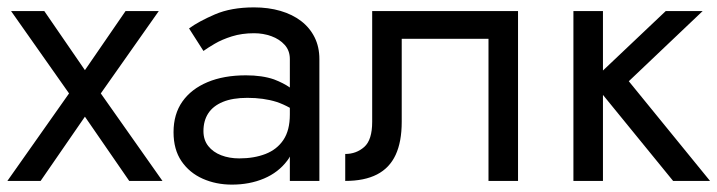

<svg xmlns="http://www.w3.org/2000/svg" viewBox="-20 -490 1943 520"><path d="M410 -460 253 -237 420 0H330L210 -174L90 0H0L167 -237L10 -460H100L210 -300L320 -460Z M492 -413Q518 -432 562 -451Q606 -470 668 -470Q707 -470 739.5 -460.5Q772 -451 795.5 -433Q819 -415 832 -389Q845 -363 845 -330V0H765V-66Q762 -60 758 -55Q734 -23 695 -6.5Q656 10 608 10Q565 10 529 -6Q493 -22 471.5 -53.5Q450 -85 450 -132Q450 -181 474 -215Q498 -249 542 -267.5Q586 -286 646 -286Q690 -286 722 -275Q748 -265 765 -253V-330Q765 -353 751 -368.5Q737 -384 715 -392Q693 -400 668 -400Q635 -400 608 -391.5Q581 -383 561.5 -371.5Q542 -360 531 -352ZM531 -135Q531 -111 544 -94.5Q557 -78 579 -69.5Q601 -61 628 -61Q668 -61 699 -73Q730 -85 747.5 -111Q765 -137 765 -180V-198Q747 -208 729 -214Q694 -225 650 -225Q610 -225 583.5 -214Q557 -203 544 -183Q531 -163 531 -135Z M1383 0H1303V-385H1068V-160Q1068 -106 1051.5 -70.5Q1035 -35 1001 -17.5Q967 0 915 0V-73Q945 -73 966.5 -92Q988 -111 988 -160V-460H1383Z M1613 -460V-299L1783 -460H1883L1683 -270L1903 0H1803L1613 -233V0H1533V-460Z"/></svg>

Font: Venryn Sans
Style: Regular
Weight: 400
Designer: Owen Earl, indestructible type* (font) & Cristiano Sobral (main changes)
Version: Version 3.600; ttfautohint (v1.8.3)